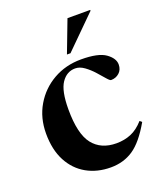

<svg xmlns="http://www.w3.org/2000/svg" viewBox="-138 -820 774 921"><g transform="rotate(-20 249.0 -360.0)"><path d="M310 -524Q398 -524 435 -497.5Q472 -471 472 -439.5Q472 -413 454.5 -397.2Q437 -381.5 412.5 -381.5Q406.5 -381.5 392.2 -398.2Q378 -415 358 -437.2Q338 -459.5 315 -476.2Q292 -493 268.5 -493Q225.5 -493 198.5 -453.2Q171.5 -413.5 171.5 -319Q171.5 -193.5 213.2 -140.5Q255 -87.5 333.5 -87.5Q374.5 -87.5 408.5 -101.8Q442.5 -116 473 -150.5L483.5 -141.5Q434 -55 384 -21.5Q334 12 269 12Q199.5 12 145.8 -18.2Q92 -48.5 61.5 -106.2Q31 -164 31 -246.5Q31 -326.5 68 -389.2Q105 -452 168.2 -488Q231.5 -524 310 -524ZM255 -569 317 -732H433V-727.5L273 -569Z"/></g></svg>

Font: Newsreader 72pt SemiBold
Style: Regular
Weight: 600
Designer: Hugues Gentile
Foundry: Production Type
Version: Version 1.003; ttfautohint (v1.8.3)